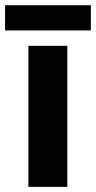

<svg xmlns="http://www.w3.org/2000/svg" viewBox="-36 -724 372 744"><path d="M224.9 0H74V-546.4H224.9ZM316 -703.8V-606H-16.3V-703.8Z"/></svg>

Font: Noto Sans Khmer
Style: Regular
Weight: 400
Designer: Danh Hong and the Monotype Design Team
Foundry: Monotype Imaging Inc.
Version: Version 2.003